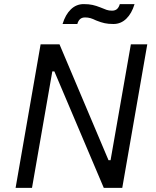

<svg xmlns="http://www.w3.org/2000/svg" viewBox="-20 -916 762 936"><path d="M178 -700H270L509 -135H519L618 -700H698L576 0H486L245 -568H235L136 0H56ZM388 -896Q413 -896 431 -892Q449 -888 469 -880Q488 -872 499.5 -868Q511 -864 526 -864Q542 -864 551 -872.5Q560 -881 564 -896H636Q622 -850 595.5 -824.5Q569 -799 533 -799Q508 -799 490 -803Q472 -807 452 -815L447 -817Q433 -824 421 -827.5Q409 -831 395 -831Q379 -831 370 -822.5Q361 -814 357 -799H285Q299 -845 325.5 -870.5Q352 -896 388 -896Z"/></svg>

Font: Fixel Italic Variable 20240409 Display Thin
Style: Italic
Weight: 100
Italic angle: -10°
Designer: AlfaBravo + MacPaw
Foundry: Kyrylo Tkachov, Marchela Mozhyna, Serhii Makarenko, Maria Weinstein, Zakhar Kryvoshyya
Version: Version 1.211;Glyphs 3.2 (3225)